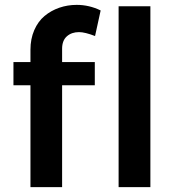

<svg xmlns="http://www.w3.org/2000/svg" viewBox="-20 -768 723 788"><path d="M105 -564Q105 -608.4 120.6 -644.3Q136.2 -680.2 162.8 -702.4Q189.5 -724.6 223.4 -736.3Q257.3 -748 294.9 -748Q346.2 -748 393.1 -725.1L370.1 -620.1Q328.6 -636.2 304.2 -636.2Q273.9 -636.2 254.4 -618.9Q234.9 -601.6 234.9 -567.9V-513.2H369.1V-418H234.9V0H105V-418H35.2V-513.2H105ZM466.8 -742.2H597.2V0H466.8Z"/></svg>

Font: Montserrat-Arabic Medium
Style: Regular
Weight: 500
Designer: Mohamed Gaber
Foundry: Kief Type Foundry
Version: Version 5.008;PS 005.008;hotconv 1.0.88;makeotf.lib2.5.64775